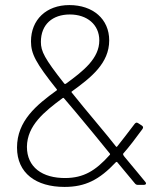

<svg xmlns="http://www.w3.org/2000/svg" viewBox="-20 -728 629 756"><path d="M552 -12C538 -30 516 -55 470 -111C465 -117 464 -121 465 -123C489 -150 513 -182 541 -220C545 -226 544 -230 538 -234L524 -243C518 -247 514 -245 510 -240C485 -207 462 -177 442 -152C440 -149 438 -149 436 -152C417 -177 393 -205 365 -239C324 -288 290 -329 263 -363C261 -365 261 -367 263 -368C339 -423 410 -479 410 -569C410 -653 346 -708 253 -708C162 -708 102 -650 102 -565C102 -516 121 -480 203 -377C205 -375 205 -373 203 -372C124 -315 47 -252 47 -147C47 -46 122 8 234 8C316 8 371 -20 436 -89C438 -91 441 -91 442 -89L511 -6C514 -2 518 0 523 0H546C554 0 558 -5 552 -12ZM255 -671C323 -671 371 -631 371 -569C371 -498 309 -449 239 -398C237 -397 235 -397 233 -399C155 -498 141 -526 141 -563C141 -632 187 -671 255 -671ZM239 -27C146 -26 86 -70 86 -150C87 -234 154 -288 227 -342C229 -343 231 -343 232 -341C260 -309 292 -270 331 -223C344 -208 348 -202 412 -124C414 -122 414 -120 412 -118C355 -54 308 -28 239 -27Z"/></svg>

Font: Barlow ExtraLight
Style: Regular
Weight: 275
Designer: Jeremy Tribby
Foundry: Tribby Type
Version: Version 1.422;hotconv 1.0.109;makeotfexe 2.5.65596